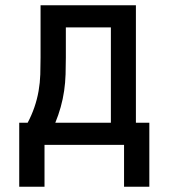

<svg xmlns="http://www.w3.org/2000/svg" viewBox="-20 -550 640 729"><path d="M53 159V-84H85Q100 -112 110.5 -142.5Q121 -173 126.5 -204.5Q132 -236 133 -267.5Q134 -299 134 -331V-530H496V-84H547V159H451V0H149V159ZM190 -84H401V-446H230V-331Q230 -300 229 -268Q228 -236 223.5 -205Q219 -174 210.5 -143.5Q202 -113 190 -84Z"/></svg>

Font: Iosevka Curly Medium Extended
Style: Regular
Weight: 500
Width: 7
Monospace: yes
Designer: Belleve Invis
Foundry: Belleve Invis
Version: Version 11.1.0; ttfautohint (v1.8.3)